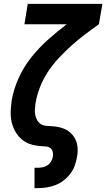

<svg xmlns="http://www.w3.org/2000/svg" viewBox="-20 -755 548 990"><path d="M158 215V110H175Q187 110 200 107.5Q213 105 224 98Q235 91 242.5 79Q250 67 252 55Q254 45 253 34.5Q252 24 247 16Q242 8 232.5 4Q223 0 213 0Q191 -1 169 -4Q147 -7 127.5 -15Q108 -23 92 -36.5Q76 -50 64.5 -67.5Q53 -85 46 -105Q39 -125 36.5 -147Q34 -169 35.5 -191Q37 -213 40 -236Q50 -294 75.5 -351Q101 -408 140 -457.5Q179 -507 226.5 -549.5Q274 -592 324 -630H106L123 -735H508L490 -630Q453 -604 417 -576.5Q381 -549 347 -518.5Q313 -488 282 -454.5Q251 -421 226.5 -383.5Q202 -346 186 -305Q170 -264 163 -222Q161 -206 160 -190.5Q159 -175 162 -161Q165 -147 172.5 -134Q180 -121 192.5 -114Q205 -107 220.5 -106Q236 -105 251 -104Q266 -103 281 -100Q296 -97 309.5 -91.5Q323 -86 334.5 -77.5Q346 -69 355 -58Q364 -47 370 -34Q376 -21 378.5 -6Q381 9 380.5 24.5Q380 40 377 55Q373 78 365 100Q357 122 342 141.5Q327 161 307.5 176Q288 191 265.5 199.5Q243 208 220 211.5Q197 215 175 215Z"/></svg>

Font: Iosevka SS04 Extrabold
Style: Italic
Weight: 800
Italic angle: -9°
Monospace: yes
Designer: Belleve Invis
Foundry: Belleve Invis
Version: Version 19.0.0; ttfautohint (v1.8.4)